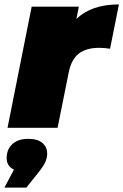

<svg xmlns="http://www.w3.org/2000/svg" viewBox="-39 -577 557 867"><path d="M498 -557 458 -357Q433 -361 409 -361Q351 -361 317.5 -335.5Q284 -310 272 -253L221 0H-5L104 -547H317L306 -491Q373 -557 498 -557ZM174 116Q174 136 165.5 155Q157 174 132 205L80 270H-19L24 189Q-9 173 -9 137Q-9 98 16.5 74Q42 50 89 50Q131 50 152.5 68.5Q174 87 174 116Z"/></svg>

Font: Montserrat Alternates Black
Style: Italic
Weight: 900
Italic angle: -11.3°
Designer: Julieta Ulanovsky
Foundry: Julieta Ulanovsky
Version: Version 7.200